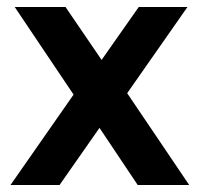

<svg xmlns="http://www.w3.org/2000/svg" viewBox="-20 -528 570 548"><path d="M10 0 190 -258 22 -508H167L270 -357L376 -508H515L343 -262L520 0H373L264 -163L150 0Z"/></svg>

Font: REM Medium
Style: Regular
Weight: 500
Designer: Octavio Pardo
Foundry: Ashler Design
Version: Version 1.005;gftools[0.9.28]